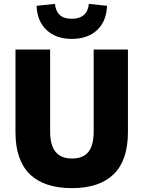

<svg xmlns="http://www.w3.org/2000/svg" viewBox="-20 -961 741 992"><path d="M352 11Q208 11 134 -61Q60 -133 60 -278V-705H239V-282Q239 -210 267.5 -176Q296 -142 352 -142Q410 -142 437 -176.5Q464 -211 464 -282V-705H641V-278Q641 -133 567.5 -61Q494 11 352 11ZM351 -760Q270 -760 221 -805.5Q172 -851 169 -931L264 -941Q267 -904 288.5 -884Q310 -864 351 -864Q391 -864 413.5 -884Q436 -904 439 -941L533 -931Q530 -851 481.5 -805.5Q433 -760 351 -760Z"/></svg>

Font: Nunito Sans 10pt SemiCondensed Black
Style: Regular
Weight: 900
Width: 4
Designer: Vernon Adams
Foundry: Vernon Adams
Version: Version 3.101;gftools[0.9.27]